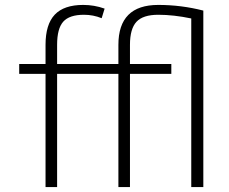

<svg xmlns="http://www.w3.org/2000/svg" viewBox="-20 -760 929 780"><path d="M508 -578V-500H676V-460H508V0H461V-460H212V0H165V-460H58V-500H165V-578Q165 -661 202.5 -700.5Q240 -740 318 -740Q363 -740 405 -725L393 -686Q359 -700 321 -700Q262 -700 237 -672Q212 -644 212 -578V-500H461V-578Q461 -740 623 -740Q716 -740 806 -717V0H757V-685Q685 -700 623 -700Q561 -700 534.5 -671.5Q508 -643 508 -578Z"/></svg>

Font: Mplus 1p Light
Style: Regular
Weight: 300
Version: Version 1.061